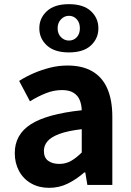

<svg xmlns="http://www.w3.org/2000/svg" viewBox="-20 -889 631 923"><path d="M216 14Q167 14 129.5 -7.5Q92 -29 71.5 -67Q51 -105 51 -153Q51 -242 128 -291.5Q205 -341 373 -359Q372 -387 363 -408.5Q354 -430 333.5 -443Q313 -456 278 -456Q239 -456 201 -441Q163 -426 124 -402L72 -500Q105 -521 142 -537Q179 -553 220 -563.5Q261 -574 305 -574Q376 -574 424 -546Q472 -518 496 -463Q520 -408 520 -327V0H400L390 -60H385Q349 -28 307 -7Q265 14 216 14ZM265 -101Q296 -101 321.5 -115.5Q347 -130 373 -156V-268Q305 -260 265 -245Q225 -230 208 -209.5Q191 -189 191 -164Q191 -131 211.5 -116Q232 -101 265 -101ZM311 -637Q242 -637 205.5 -670.5Q169 -704 169 -753Q169 -802 205.5 -835.5Q242 -869 311 -869Q381 -869 417 -835.5Q453 -802 453 -753Q453 -704 417 -670.5Q381 -637 311 -637ZM311 -694Q334 -694 349 -710Q364 -726 364 -753Q364 -780 349 -796.5Q334 -813 311 -813Q290 -813 273.5 -796.5Q257 -780 257 -753Q257 -726 273.5 -710Q290 -694 311 -694Z"/></svg>

Font: Noto Sans KR Thin
Style: Bold
Weight: 700
Version: Version 2.004-H2;hotconv 1.0.118;makeotfexe 2.5.65603